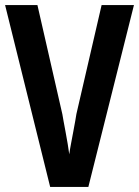

<svg xmlns="http://www.w3.org/2000/svg" viewBox="-20 -734 546 754"><path d="M506 -714 327 0H177L0 -714H127L225 -285Q226 -278 229.5 -259Q233 -240 237.5 -216Q242 -192 246 -168Q250 -144 252 -128Q254 -144 258.5 -167.5Q263 -191 267.5 -215.5Q272 -240 275.5 -259Q279 -278 280 -286L379 -714Z"/></svg>

Font: Noto Sans Sinhala UI ExtraCondensed
Style: Bold
Weight: 700
Width: 2
Designer: Jelle Bosma - Monotype Design Team
Foundry: Monotype Imaging Inc.
Version: Version 2.006; ttfautohint (v1.8.4.7-5d5b)